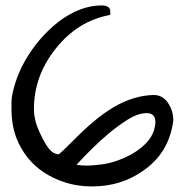

<svg xmlns="http://www.w3.org/2000/svg" viewBox="-20 -669 667 693"><path d="M21.5 -275.4Q21.5 -280.3 21.5 -302.2Q21.5 -324.2 34.2 -366.2Q46.9 -408.2 69.8 -448.7Q92.8 -489.3 123.5 -525.4Q154.3 -561.5 190.4 -589.8Q268.6 -649.4 346.7 -649.4Q360.4 -649.4 369.1 -644.5Q377.9 -639.6 377.9 -629.4Q377.9 -619.1 377.9 -615.2Q260.7 -593.8 181.6 -494.1Q102.5 -395.5 102.5 -275.4Q102.5 -236.3 121.6 -194.3Q140.6 -152.3 156.7 -132.3Q172.9 -112.3 192.4 -112.3Q208 -125 228 -145.5Q248 -166 272.9 -189.9Q297.9 -213.9 327.1 -237.8Q356.4 -261.7 388.7 -281.2Q460.9 -324.2 534.2 -326.2Q567.4 -326.2 586.9 -296.9Q605.5 -268.6 605.5 -234.4Q590.8 -116.2 494.1 -50.8Q415 3.9 312.5 3.9Q249 3.9 195.3 -17.6Q85.9 -60.5 42 -164.1Q21.5 -212.9 21.5 -275.4ZM541 -227.5Q541 -260.7 509.8 -260.7Q478.5 -260.7 440.9 -237.3Q403.3 -213.9 367.2 -182.6Q320.3 -143.6 255.9 -74.2Q273.4 -71.3 294.4 -71.3Q315.4 -71.3 351.6 -76.2Q387.7 -81.1 431.6 -100.6Q475.6 -120.1 506.8 -151.9Q538.1 -183.6 541 -227.5Z"/></svg>

Font: Architects Daughter
Style: Regular
Weight: 400
Designer: Kimberly Geswein
Foundry: Kimberly Geswein
Version: Version 1.003 2010